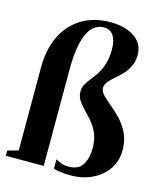

<svg xmlns="http://www.w3.org/2000/svg" viewBox="-117 -859 791 953"><g transform="rotate(15 279.0 -383.0)"><path d="M337 10Q308 10 283.5 6.5Q259 3 248.5 -1V-49Q261.5 -42 276.2 -35.8Q291 -29.5 315.5 -29.5Q366 -29.5 387 -63Q408 -96.5 408 -148Q408 -191.5 394.8 -222.5Q381.5 -253.5 362 -276.8Q342.5 -300 323 -319.5Q303.5 -339 290 -359.5Q276.5 -380 276.5 -405Q276.5 -427 286.5 -444Q296.5 -461 310.8 -478.5Q325 -496 339.5 -518.2Q354 -540.5 363.8 -572Q373.5 -603.5 373.5 -649Q373.5 -692.5 356.8 -717.5Q340 -742.5 309 -742.5Q270 -742.5 245 -713.5Q220 -684.5 208 -629.8Q196 -575 196 -497.5V-1H1V-27.5L56.5 -43V-469Q56.5 -563.5 90.2 -632.2Q124 -701 186 -738.5Q248 -776 333 -776Q385.5 -776 424 -760.8Q462.5 -745.5 483.2 -718.8Q504 -692 504 -656Q504 -620.5 491.5 -594.8Q479 -569 460.5 -549.5Q442 -530 423.5 -514.5Q405 -499 392.5 -484Q380 -469 380 -451.5Q380 -433.5 397.5 -415.2Q415 -397 441 -375.8Q467 -354.5 493 -327Q519 -299.5 536.5 -262.8Q554 -226 554 -176Q554 -135 537.5 -100.8Q521 -66.5 491.2 -41.8Q461.5 -17 422.2 -3.5Q383 10 337 10Z"/></g></svg>

Font: Merriweather 120pt
Style: Bold
Weight: 700
Designer: Eben Sorkin
Foundry: Eben Sorkin
Version: Version 2.100